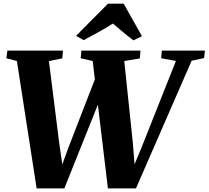

<svg xmlns="http://www.w3.org/2000/svg" viewBox="-20 -1017 1130 1040"><path d="M178.5 3.5 71.5 -686.5 14.5 -701.5 20 -743H321L317.5 -701L245 -686L300.5 -244L325.5 -70.5L295 -64.5L351 -218.5L517.5 -648L548.5 -546L328.5 3.5ZM564.5 3.5 482 -686.5 417 -701.5 421 -743H741L737.5 -700.5L653 -686.5L699.5 -244L713.5 -70L683.5 -65.5L747 -219L933 -687L853 -701.5L856.5 -743H1090L1085.5 -702.5L1018 -688L716.5 3.5ZM392 -823 565 -997H650L749 -821L702.5 -798.5Q673.5 -820.5 645.5 -843.8Q617.5 -867 591.5 -889.5Q554 -865.5 513 -842.8Q472 -820 433 -799.5Z"/></svg>

Font: Merriweather 60pt Black
Style: Italic
Weight: 900
Italic angle: -7.8°
Version: Version 2.101